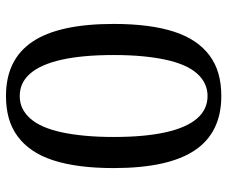

<svg xmlns="http://www.w3.org/2000/svg" viewBox="-79 -671 760 642"><g transform="rotate(90 301.0 -350.0)"><path d="M301 10Q179 10 119.5 -78.5Q60 -167 60 -350Q60 -411 66.5 -461.5Q73 -512 86 -552Q99 -592 119 -621.5Q139 -651 166 -671Q193 -691 226.5 -700.5Q260 -710 301 -710Q423 -710 482.5 -621.5Q542 -533 542 -350Q542 -289 535.5 -238.5Q529 -188 516 -148Q503 -108 483 -78.5Q463 -49 436 -29Q409 -9 375.5 0.5Q342 10 301 10ZM301 -36Q324 -36 342.5 -45Q361 -54 376.5 -71.5Q392 -89 403.5 -115.5Q415 -142 422.5 -177Q430 -212 434 -255.5Q438 -299 438 -350Q438 -453 422.5 -523Q407 -593 376.5 -628.5Q346 -664 301 -664Q279 -664 260 -655Q241 -646 225.5 -628.5Q210 -611 198.5 -584.5Q187 -558 179.5 -523Q172 -488 168 -445Q164 -402 164 -350Q164 -247 179.5 -177Q195 -107 225.5 -71.5Q256 -36 301 -36Z"/></g></svg>

Font: Sutasoma
Style: Regular
Weight: 400
Designer: Izhar Fathurrohim, Akbar Rohmanto, Arusyal Khofiqoini
Foundry: Kiwari Kolektiv
Version: Version 1.102